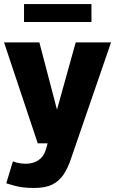

<svg xmlns="http://www.w3.org/2000/svg" viewBox="-22 -710 570 951"><path d="M42 89Q57 96 75.5 98.5Q94 101 106 101Q126 101 146 94.5Q166 88 182 72Q198 56 206 28L353 -500H528L329 78Q314 123 292.5 155Q271 187 237 204Q203 221 148 221Q114 221 91.5 218Q69 215 50.5 210Q32 205 9 198ZM-2 -500H173L304 0H165ZM97 -690H431V-601H97Z"/></svg>

Font: Moderustic
Style: Bold
Weight: 700
Designer: Tural Alisoy
Foundry: TAFT Foundry
Version: Version 2.120